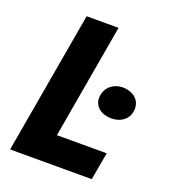

<svg xmlns="http://www.w3.org/2000/svg" viewBox="-130 -794 781 888"><g transform="rotate(20 261.0 -350.0)"><path d="M410 -295C460 -294 499 -324 500 -372C502 -415 469 -446 416 -448C367 -448 329 -416 327 -367C326 -325 359 -296 410 -295ZM22 0H424L448 -136H203L301 -700H144Z"/></g></svg>

Font: Fixel Text 20240404
Style: Bold Italic
Weight: 700
Width: 4
Italic angle: -10°
Designer: AlfaBravo + MacPaw
Foundry: Kyrylo Tkachov, Marchela Mozhyna, Serhii Makarenko, Maria Weinstein, Zakhar Kryvoshyya
Version: Version 1.211;Glyphs 3.2 (3225)